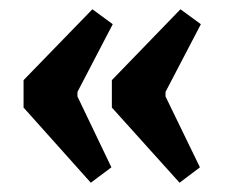

<svg xmlns="http://www.w3.org/2000/svg" viewBox="-20 -437 504 414"><path d="M175.8 -43 30.8 -205.1V-264.2L179.2 -417L223.1 -384.8L147 -238.8V-229L220.2 -76.2ZM367.2 -43 221.2 -205.1V-264.2L369.1 -417L413.1 -384.8L336.9 -238.8V-229L411.1 -76.2Z"/></svg>

Font: Grenze SemiBold
Style: Regular
Weight: 600
Designer: Renata Polastri
Foundry: Omnibus-Type
Version: Version 1.002;PS 001.002;hotconv 1.0.88;makeotf.lib2.5.64775